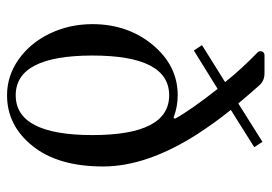

<svg xmlns="http://www.w3.org/2000/svg" viewBox="-132 -620 764 540"><g transform="rotate(90 250.0 -350.0)"><path d="M248 -443.8Q136.2 -443.8 136.2 -228Q136.2 -12.2 248 -12.2Q359.9 -12.2 359.9 -228Q359.9 -443.8 248 -443.8ZM47.9 -228Q47.9 -327.1 106.2 -397.5Q164.6 -467.8 248 -467.8Q280.3 -467.8 311 -456.1L314 -460Q289.6 -504.4 230 -580.1L122.1 -513.2L106.9 -536.1L210.9 -601.1Q175.3 -646 127 -692.9Q124 -695.8 124 -701.2Q124 -705.6 127.2 -708.7Q130.4 -711.9 134.8 -711.9H186Q206.5 -711.9 219.2 -698.2Q243.7 -670.9 271 -638.2L378.9 -706.1L394 -683.1L289.1 -617.2Q325.2 -572.3 356 -524.9Q448.2 -381.8 448.2 -257.8Q448.2 -131.3 390.6 -59.6Q333 12.2 248 12.2Q193.4 12.2 147.2 -20.3Q101.1 -52.7 74.5 -107.9Q47.9 -163.1 47.9 -228Z"/></g></svg>

Font: Flanker Steampunk
Style: Regular
Weight: 400
Designer: Alexey Kryukov, Leonardo Di Lena
Foundry: Alexey Kryukov, Leonardo Di Lena
Version: 1.210